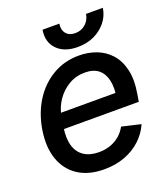

<svg xmlns="http://www.w3.org/2000/svg" viewBox="-136 -827 818 936"><g transform="rotate(-20 272.5 -359.5)"><path d="M245.6 11.2Q164.1 11.2 110.1 -24.4Q56.2 -60.1 34.2 -124Q12.2 -188 25.9 -273.4Q39.6 -356.4 79.8 -419.2Q120.1 -481.9 180.9 -517.3Q241.7 -552.7 316.4 -552.7Q363.8 -552.7 405.8 -537.1Q447.8 -521.5 478 -488.3Q508.3 -455.1 520.8 -402.8Q533.2 -350.6 520.5 -276.4L514.6 -240.7H80.6L93.8 -320.3H473.6L419.4 -295.9Q428.2 -346.7 419.9 -384.5Q411.6 -422.4 386 -443.6Q360.4 -464.8 315.4 -464.8Q268.6 -464.8 230.7 -442.1Q192.9 -419.4 168.2 -382.8Q143.6 -346.2 136.2 -303.2L127.4 -249Q118.7 -193.4 130.4 -154.8Q142.1 -116.2 172.6 -96.2Q203.1 -76.2 249.5 -76.2Q281.2 -76.2 308.3 -85.7Q335.4 -95.2 356.7 -113Q377.9 -130.9 392.1 -156.7L490.2 -133.8Q470.7 -89.8 435.5 -57.4Q400.4 -24.9 352.3 -6.8Q304.2 11.2 245.6 11.2ZM327.6 -593.3Q257.8 -593.3 220.7 -631.6Q183.6 -669.9 193.8 -731.4H280.8Q275.9 -700.2 291.7 -680.7Q307.6 -661.1 338.9 -661.1Q370.1 -661.1 392.3 -680.7Q414.6 -700.2 419.4 -731.4H506.8Q500.5 -690.4 475.3 -659.4Q450.2 -628.4 412.4 -610.8Q374.5 -593.3 327.6 -593.3Z"/></g></svg>

Font: Inter Tight Medium
Style: Italic
Weight: 500
Italic angle: -9.39999°
Designer: Rasmus Andersson
Foundry: rsms
Version: Version 3.004